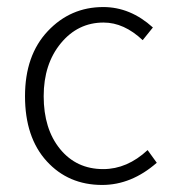

<svg xmlns="http://www.w3.org/2000/svg" viewBox="-20 -513 490 545"><path d="M270 12Q174 12 112.5 -55.5Q51 -123 51 -240Q51 -356 115.5 -424.5Q180 -493 273 -493Q350 -493 414 -435L385 -399Q332 -449 274 -449Q201 -449 152.5 -390Q104 -331 104 -240Q104 -147 150.5 -90Q197 -33 273 -33Q341 -33 399 -87L425 -51Q353 12 270 12Z"/></svg>

Font: Assistant Light
Style: Regular
Weight: 300
Designer: Hebrew By Ben Nathan, Latin by Paul Hunt
Version: Version 2.001;PS 002.001;hotconv 1.0.88;makeotf.lib2.5.64775